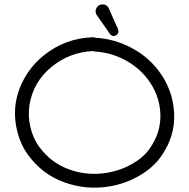

<svg xmlns="http://www.w3.org/2000/svg" viewBox="-20 -864 871 884"><path d="M407.7 -628.9Q300.8 -624 216.8 -555.7Q132.8 -486.8 115.7 -380.4Q107.9 -329.6 120.1 -278.1Q132.3 -226.6 159.7 -189Q213.9 -114.7 298.3 -84Q382.8 -53.2 475.1 -68.8Q535.6 -79.1 587.9 -108.9Q640.1 -138.7 668 -178.2Q722.7 -254.9 718.3 -342.3Q713.9 -429.7 658.2 -502Q616.2 -556.2 552.2 -589.4Q488.3 -622.6 418 -626.5Q413.1 -627 407.7 -628.9ZM404.3 -692.4Q411.1 -692.9 415.5 -691.4Q419.9 -689.9 421.4 -689.9Q505.4 -685.1 581.8 -645.5Q658.2 -606 708.5 -540.5Q775.9 -452.6 781.7 -344.2Q787.6 -235.8 719.7 -141.1Q683.6 -90.8 620.4 -54.4Q557.1 -18.1 485.4 -5.9Q377 12.2 275.4 -24.7Q173.8 -61.5 108.4 -151.9Q73.7 -199.7 58.6 -263.2Q27.8 -393.1 96.2 -510.3Q129.4 -566.4 179.7 -607.4Q276.9 -687 404.3 -692.4ZM480 -827.6 515.6 -746.6Q535.2 -713.9 515.1 -702.1Q495.1 -690.4 481.4 -714.8L424.8 -795.4Q415.5 -811.5 424.3 -827.4Q433.1 -843.3 451.9 -843.8Q470.7 -844.2 480 -827.6Z"/></svg>

Font: Chilanka
Style: Regular
Weight: 400
Designer: Santhosh Thottingal <santhosh.thottingal@gmail.com>
Foundry: Swathanthra Malayalam Computing(SMC)
Version: Version 1.3; 20181103